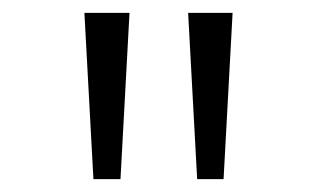

<svg xmlns="http://www.w3.org/2000/svg" viewBox="-20 -749 491 298"><path d="M125 -471 111 -729H181L167 -471ZM286 -471 272 -729H341L327 -471Z"/></svg>

Font: Noto Sans Gurmukhi UI Light
Style: Regular
Weight: 300
Designer: Jelle Bosma - Monotype Design Team
Foundry: Monotype Imaging Inc.
Version: Version 2.004; ttfautohint (v1.8.4.7-5d5b)